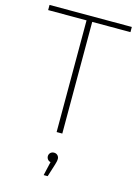

<svg xmlns="http://www.w3.org/2000/svg" viewBox="-140 -776 802 1111"><g transform="rotate(15 261.0 -220.0)"><path d="M244 0H278V-669H507V-700H14V-669H244ZM236 260H260L284 184C288 171 291 160 291 148C291 134 280 119 261 119C243 119 231 132 231 148C231 162 241 175 255 177Z"/></g></svg>

Font: Chess Sans ExtraLight
Style: Regular
Weight: 275
Designer: Wolf Bōese
Foundry: Wolf Bōese
Version: Version 7.223;Glyphs 3.3 (3306)